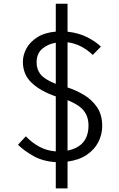

<svg xmlns="http://www.w3.org/2000/svg" viewBox="-20 -866 640 1036"><path d="M344.5 -846V-695Q404 -688.5 449.8 -665.5Q495.5 -642.5 524.5 -614.5L480.5 -569.5Q451.5 -597.5 417.8 -615Q384 -632.5 344.5 -638V-394Q390 -379.5 432.8 -354Q475.5 -328.5 503.5 -287.8Q531.5 -247 531.5 -185.5Q531.5 -140.5 510.8 -99.8Q490 -59 448.5 -30.8Q407 -2.5 344.5 6V150.5H281V9Q211 4.5 160.2 -24.2Q109.5 -53 77 -85L119.5 -130.5Q150 -98 190.2 -75.5Q230.5 -53 281 -49V-346Q199.5 -373.5 151.5 -418.5Q103.5 -463.5 103.5 -532.5Q103.5 -568.5 122.2 -603.8Q141 -639 180.5 -664.5Q220 -690 281 -695.5V-846ZM344.5 -325.5V-53.5Q457.5 -76 457.5 -189.5Q457.5 -235.5 432.5 -268Q407.5 -300.5 344.5 -325.5ZM281 -635.5Q237 -628 207.2 -602.2Q177.5 -576.5 177.5 -528.5Q177.5 -491 199.5 -464Q221.5 -437 281 -413.5Z"/></svg>

Font: Fira Code Light Light
Style: Regular
Weight: 300
Monospace: yes
Version: Version 5.002